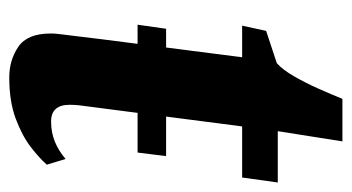

<svg xmlns="http://www.w3.org/2000/svg" viewBox="-188 -542 741 404"><g transform="rotate(90 182.0 -340.5)"><path d="M32.5 -260 41 -320H309L301.5 -260ZM208.5 -186.5Q206.5 -170.5 204.8 -158.2Q203 -146 202 -136.2Q201 -126.5 201 -117Q201 -97.5 209.8 -87.8Q218.5 -78 236 -78Q259 -78 278.2 -85.8Q297.5 -93.5 315 -108.5L327 -69Q313.5 -53.5 289.8 -35.2Q266 -17 230 -3.5Q194 10 143.5 10Q107 10 79 -9Q51 -28 51 -77Q51 -80.5 51.2 -85.8Q51.5 -91 53 -102Q54.5 -113 56.8 -132.8Q59 -152.5 63 -184L101 -480H34.5L45.5 -530.5L113.5 -553Q127 -565 140.8 -588.8Q154.5 -612.5 166.8 -640Q179 -667.5 188.5 -691H278L256.5 -555H364.5L354 -480H246.5Z"/></g></svg>

Font: Merriweather ExtraBold
Style: Italic
Weight: 800
Italic angle: -7.8°
Version: Version 2.101